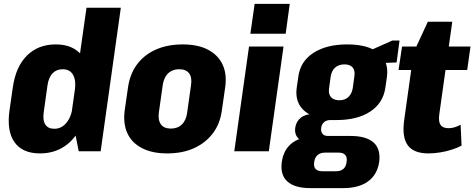

<svg xmlns="http://www.w3.org/2000/svg" viewBox="-20 -780 2446 990"><path d="M186 11Q96 11 55 -46.5Q14 -104 29 -211L46 -329Q61 -436 119 -493.5Q177 -551 267 -551Q331 -551 372.5 -522Q414 -493 431 -438.5Q448 -384 437 -307L427 -235Q417 -158 384.5 -103Q352 -48 301.5 -18.5Q251 11 186 11ZM260 -116Q285 -116 304 -129.5Q323 -143 336 -167Q349 -191 354 -225L366 -315Q373 -366 356.5 -394.5Q340 -423 303 -423Q271 -423 251 -402Q231 -381 225 -341L205 -198Q200 -159 214 -137.5Q228 -116 260 -116ZM348 -190 426 -740H603L499 0H386Z M842 11Q765 11 712.5 -16Q660 -43 637 -92.5Q614 -142 623 -211L640 -329Q650 -399 687 -448.5Q724 -498 784 -524.5Q844 -551 922 -551Q1000 -551 1052 -524Q1104 -497 1127.5 -447.5Q1151 -398 1141 -329L1124 -211Q1115 -142 1077.5 -92.5Q1040 -43 980.5 -16Q921 11 842 11ZM861 -117Q896 -117 918 -138.5Q940 -160 945 -199L965 -341Q971 -381 955 -402Q939 -423 904 -423Q881 -423 863 -413.5Q845 -404 834 -385.5Q823 -367 819 -341L799 -199Q794 -160 810 -138.5Q826 -117 861 -117Z M1442 -540 1366 0H1188L1264 -540ZM1474 -760 1453 -606H1271L1293 -760Z M1715 -161Q1608 -161 1553.5 -205Q1499 -249 1510 -328L1518 -383Q1528 -463 1595.5 -507Q1663 -551 1770 -551Q1878 -551 1932 -507Q1986 -463 1975 -383L1967 -328Q1956 -249 1889.5 -205Q1823 -161 1715 -161ZM1581 190Q1499 190 1461.5 155.5Q1424 121 1433 56Q1442 -11 1489.5 -45Q1537 -79 1619 -79H1787Q1869 -79 1906.5 -45Q1944 -11 1935 56Q1925 121 1877.5 155.5Q1830 190 1749 190ZM1712 103Q1761 103 1767 56Q1771 32 1760.5 19.5Q1750 7 1726 7H1657Q1607 7 1600 56Q1593 103 1643 103ZM1573 -48Q1536 -48 1517 -68Q1498 -88 1502 -120Q1507 -154 1531 -173Q1555 -192 1595 -192H1720L1715 -161H1683Q1663 -161 1650.5 -149.5Q1638 -138 1636 -120Q1634 -102 1642.5 -90.5Q1651 -79 1671 -79H1704L1699 -48ZM1730 -263Q1758 -263 1776 -279.5Q1794 -296 1799 -326L1807 -385Q1812 -416 1798.5 -432Q1785 -448 1756 -448Q1727 -448 1708.5 -432Q1690 -416 1685 -385L1677 -326Q1672 -296 1686.5 -279.5Q1701 -263 1730 -263ZM1857 -506 2003 -571H2040L2025 -458L1849 -451Z M2189 11Q2113 11 2082.5 -31Q2052 -73 2064 -160L2113 -510L2186 -668H2312L2245 -190Q2240 -153 2251.5 -136Q2263 -119 2293 -119Q2308 -119 2323.5 -123.5Q2339 -128 2355 -137L2360 -29Q2337 -17 2308.5 -8Q2280 1 2249 6Q2218 11 2189 11ZM2053 -540H2406L2389 -419H2035Z"/></svg>

Font: Pathway Extreme Condensed ExtraBold
Style: Italic
Weight: 800
Width: 3
Italic angle: -8°
Version: Version 1.001;gftools[0.9.26]